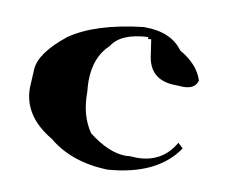

<svg xmlns="http://www.w3.org/2000/svg" viewBox="-58 -582 695 594"><g transform="rotate(10 289.5 -285.0)"><path d="M313 -58Q200 -62 128 -122Q34 -177 34 -266Q34 -273 37 -324.5Q40 -376 120 -440Q199 -495 348 -512H351Q435 -512 472 -460Q529 -428 545 -379Q538 -351 501 -351L478 -352Q399 -352 386 -422L376 -489L388 -482Q376 -478 371 -478Q367 -478 367 -481L368 -484Q282 -480 255 -436Q209 -394 209 -317Q209 -302 211 -285V-281Q211 -209 245 -160Q309 -110 363 -110L375 -111L397 -110Q477 -110 516 -178L532 -163Q468 -69 313 -58Z"/></g></svg>

Font: Xiangcui Kesong Xiangcui Kesong
Style: Regular
Weight: 400
Version: Version 1.501;March 28, 2024;FontCreator 14.0.0.2814 64-bit